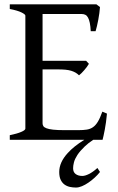

<svg xmlns="http://www.w3.org/2000/svg" viewBox="-20 -635 536 872"><path d="M362.8 0H24.4V-21Q57.6 -27.8 76.4 -35.9Q95.2 -43.9 95.2 -50.8V-564Q95.2 -569.8 77.4 -578.6Q59.6 -587.4 24.4 -594.2V-615.2H418L434.1 -603Q433.1 -590.3 431.2 -575.2Q429.2 -560.1 426.3 -544.9Q423.3 -529.8 420.2 -516.1Q417 -502.4 414.1 -493.2H392.1Q391.1 -515.6 387.9 -530.8Q384.8 -545.9 379.9 -554.9Q375 -564 367.9 -567.6Q360.8 -571.3 352.1 -571.3H173.3V-358.9H371.1L383.8 -345.2Q379.9 -338.4 374.3 -330.8Q368.7 -323.2 362.5 -316.2Q356.4 -309.1 350.3 -303Q344.2 -296.9 338.9 -293Q331.5 -300.3 323 -305.2Q314.5 -310.1 303.5 -313.5Q292.5 -316.9 277.6 -318.4Q262.7 -319.8 242.2 -319.8H173.3V-75.2Q173.3 -67.9 176.8 -62.3Q180.2 -56.6 190.9 -52.5Q201.7 -48.3 221.2 -46.1Q240.7 -43.9 272.9 -43.9H335.9Q358.4 -43.9 374.3 -46.4Q390.1 -48.8 402.3 -57.4Q414.6 -65.9 424.6 -82.5Q434.6 -99.1 444.8 -127.9L465.8 -119.1Q461.9 -77.1 455.8 -45.7Q449.7 -14.2 445.8 0H403.3Q380.4 15.1 364.7 30.3Q343.3 50.8 331.5 68.8Q319.8 86.9 315.9 102.1Q312 117.2 312 128.9Q312 147 323.7 155.5Q335.4 164.1 354 164.1Q366.2 164.1 384 155.3Q401.9 146.5 422.4 127.9L434.1 146Q423.8 159.2 409.9 171.9Q396 184.6 381.3 194.6Q366.7 204.6 352.1 210.7Q337.4 216.8 325.2 216.8Q311 216.8 297.4 213.9Q283.7 210.9 272.9 203.1Q262.2 195.3 255.6 181.6Q249 168 249 146Q249 102.1 287.6 60.1Q315.4 29.3 362.8 0Z"/></svg>

Font: Akkhara
Style: Regular
Weight: 400
Designer: J. Victor Gaultney
Version: Version 1.00 June 13, 2006, initial release